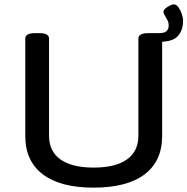

<svg xmlns="http://www.w3.org/2000/svg" viewBox="-20 -854 860 881"><path d="M409 7Q257 7 176.5 -54Q96 -115 96 -230V-677Q96 -689 107 -695.5Q118 -702 142 -702H158Q184 -702 194.5 -695.5Q205 -689 205 -677V-231Q205 -160 257.5 -122.5Q310 -85 410 -85Q510 -85 562.5 -122.5Q615 -160 615 -231V-677Q615 -689 626 -695.5Q637 -702 662 -702H678Q703 -702 713.5 -695.5Q724 -689 724 -677V-230Q724 -115 643.5 -54Q563 7 409 7ZM662 -662V-702H710Q737 -702 745.5 -712.5Q754 -723 754 -736Q754 -751 748 -762.5Q742 -774 736 -783.5Q730 -793 730 -799Q730 -807 739 -815Q748 -823 759.5 -828.5Q771 -834 777 -834Q789 -834 798.5 -821Q808 -808 814 -790.5Q820 -773 820 -758Q820 -716 796.5 -689Q773 -662 710 -662Z"/></svg>

Font: Asap Expanded Medium
Style: Regular
Weight: 500
Width: 7
Designer: Pablo Cosgaya
Foundry: Omnibus-Type
Version: Version 3.001